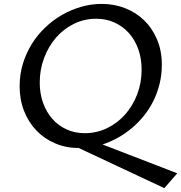

<svg xmlns="http://www.w3.org/2000/svg" viewBox="-20 -745 924 979"><path d="M381.8 9.8Q317.4 9.8 262 -13.7Q206.5 -37.1 166.3 -78.9Q126 -120.6 103 -178.5Q80.1 -236.3 80.1 -305.2Q80.1 -364.7 96.4 -418.9Q112.8 -473.1 141.6 -519.8Q170.4 -566.4 210 -604.2Q249.5 -642.1 296.1 -668.9Q342.8 -695.8 394.3 -710.4Q445.8 -725.1 499 -725.1Q561 -725.1 616.5 -703.9Q671.9 -682.6 713.9 -642.3Q755.9 -602.1 780.5 -544.4Q805.2 -486.8 805.2 -414.6Q805.2 -364.3 793.9 -318.4Q782.7 -272.5 762.7 -231.7Q742.7 -190.9 714.6 -155.8Q686.5 -120.6 652.8 -92.3Q619.1 -64 581.1 -42.7Q543 -21.5 502.9 -8.3L883.8 138.7L817.9 214.4ZM412.1 -65.9Q473.1 -65.9 526.1 -91.6Q579.1 -117.2 618.2 -161.4Q657.2 -205.6 679.7 -264.4Q702.1 -323.2 702.1 -390.1Q702.1 -446.8 685.1 -494.4Q668 -542 637.2 -576.4Q606.4 -610.8 564 -630.1Q521.5 -649.4 471.2 -649.4Q409.2 -649.4 356.4 -623.3Q303.7 -597.2 265.1 -552.5Q226.6 -507.8 204.6 -448.7Q182.6 -389.6 182.6 -324.2Q182.6 -267.6 199.7 -220.2Q216.8 -172.9 247.3 -138.4Q277.8 -104 319.8 -85Q361.8 -65.9 412.1 -65.9Z"/></svg>

Font: Proza Libre
Style: Italic
Weight: 400
Designer: Jasper de Waard
Foundry: Jasper de Waard
Version: Version 1.000; ttfautohint (v1.4.1.8-43bc)